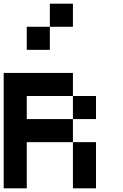

<svg xmlns="http://www.w3.org/2000/svg" viewBox="-20 -1020 665 1040"><path d="M250 -875V-1000H375V-875ZM125 -750V-875H250V-750ZM125 0H0V-625H375V-500H125V-375H375V-250H125ZM500 -375H375V-500H500ZM500 0H375V-250H500Z"/></svg>

Font: Tiny5
Style: Regular
Weight: 400
Designer: Stefan Schmidt
Foundry: Made with Bits'n'Picas by Kreative Software
Version: Version 1.002; ttfautohint (v1.8.4.7-5d5b)